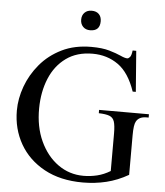

<svg xmlns="http://www.w3.org/2000/svg" viewBox="-59 -914 840 980"><g transform="rotate(5 361.5 -423.5)"><path d="M708 -343.8H696.8Q658.7 -343.8 644.5 -317.9Q634.3 -301.3 634.3 -246.1V-43.9Q579.1 -12.2 521.5 1.7Q463.9 15.6 401.4 15.6Q286.6 15.6 204.3 -29.3Q122.1 -74.2 78.4 -150.6Q34.7 -227.1 34.7 -321.3Q34.7 -382.3 57.4 -444.8Q80.1 -507.3 124.5 -560.3Q168.9 -613.3 234.4 -645.5Q299.8 -677.7 385.7 -677.7Q441.4 -677.7 478.3 -667Q515.1 -656.2 537.8 -645.8Q560.5 -635.3 572.8 -635.3Q579.1 -635.3 586.4 -643.6Q593.8 -651.9 596.7 -677.7H615.2L631.3 -468.8H615.2Q583 -563.5 526.4 -603.5Q469.7 -643.6 395.5 -643.6Q314.9 -643.6 259.8 -603.8Q204.6 -564 176.3 -496.1Q147.9 -428.2 147 -342.8Q146 -248 179.7 -174.8Q213.4 -101.6 271.5 -60.1Q329.6 -18.6 402.3 -18.6Q437.5 -18.6 471.9 -26.9Q506.3 -35.2 539.1 -55.2V-246.1Q539.1 -288.1 532.5 -308.3Q525.9 -328.6 507.3 -335.7Q488.8 -342.8 452.6 -343.8V-360.8H708ZM421.4 -812Q421.4 -761.7 371.1 -761.7Q348.6 -761.7 335 -775.6Q321.3 -789.6 321.3 -812Q321.3 -834.5 335 -848.1Q348.6 -861.8 371.1 -861.8Q395 -861.8 408.2 -848.4Q421.4 -835 421.4 -812Z"/></g></svg>

Font: BabelStone Roman
Style: Regular
Weight: 400
Designer: Walt Agee, Victor Gaultney, Peter Martin, Debbi Hosken, Becca Hirsbrunner (SIL); Andrew West (BabelStone)
Foundry: BabelStone
Version: Version 16.000